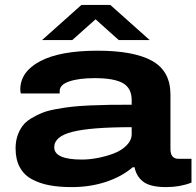

<svg xmlns="http://www.w3.org/2000/svg" viewBox="-20 -744 794 776"><path d="M149.9 -582 309.1 -724.1H425.8L585 -582H460L366.2 -666L272 -582ZM270 12.2Q219.2 12.2 180.2 4.9Q141.1 -2.4 109.1 -19.5Q77.1 -36.6 60.1 -67.9Q43 -99.1 43 -144Q43 -171.9 50.5 -194.6Q58.1 -217.3 70.6 -234.4Q83 -251.5 105 -264.9Q127 -278.3 148.9 -287.4Q170.9 -296.4 205.3 -302.7Q239.7 -309.1 269.5 -312.5Q299.3 -315.9 344.2 -317.9Q389.2 -319.8 424.3 -320.3Q459.5 -320.8 512.2 -320.8V-339.8Q512.2 -387.7 476.6 -408Q440.9 -428.2 362.8 -428.2Q299.3 -428.2 260.3 -415Q221.2 -401.9 221.2 -376V-366.2H64Q62 -376 62 -381.8Q62 -454.1 142.3 -496.6Q222.7 -539.1 374 -539.1Q521.5 -539.1 595.2 -497.8Q668.9 -456.5 668.9 -361.8V-141.1Q668.9 -102.1 702.1 -102.1H753.9V-5.9Q707 12.2 651.9 12.2Q588.4 12.2 559.8 -9Q531.2 -30.3 523.9 -67.9H516.1Q472.7 -30.3 408.4 -9Q344.2 12.2 270 12.2ZM311 -99.1Q340.8 -99.1 374.5 -105.5Q408.2 -111.8 439.7 -123.8Q471.2 -135.7 491.7 -156.5Q512.2 -177.2 512.2 -202.1V-230Q348.1 -230 273.7 -211.4Q199.2 -192.9 199.2 -148.9Q199.2 -99.1 311 -99.1Z"/></svg>

Font: Archivo Expanded
Style: Bold
Weight: 700
Width: 7
Designer: Hector Gatti
Foundry: Omnibus-Type
Version: Version 2.001